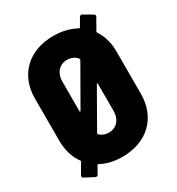

<svg xmlns="http://www.w3.org/2000/svg" viewBox="-181 -844 910 989"><g transform="rotate(-30 274.0 -350.0)"><path d="M509 -698 456 -729C450 -733 444 -730 440 -724L413 -677C412 -675 410 -674 407 -675C369 -696 323 -708 271 -708C125 -708 29 -616 29 -476V-224C29 -169 44 -120 72 -82C73 -80 73 -77 72 -75L37 -15C33 -8 35 -1 42 2L96 30C102 33 108 32 112 26L137 -18C138 -20 140 -21 143 -20C179 0 222 10 271 10C418 10 514 -83 514 -224V-476C514 -528 501 -573 476 -610C475 -612 475 -615 476 -617L513 -682C517 -688 515 -694 509 -698ZM195 -480C195 -531 225 -566 271 -566C296 -566 317 -556 331 -538C332 -536 332 -533 331 -531L201 -304C199 -300 195 -300 195 -305ZM348 -218C348 -167 318 -133 271 -133C250 -133 232 -141 218 -154C216 -156 216 -158 217 -161L342 -380C344 -384 348 -384 348 -379Z"/></g></svg>

Font: Barlow Semi Condensed ExtraBold
Style: Regular
Weight: 800
Width: 4
Designer: Jeremy Tribby
Foundry: Tribby Type
Version: Version 1.422;hotconv 1.0.109;makeotfexe 2.5.65596